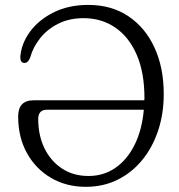

<svg xmlns="http://www.w3.org/2000/svg" viewBox="-20 -730 710 761"><path d="M52 -268.5Q52 -332.5 113.5 -332.5H552Q552.5 -337 552.5 -342Q552.5 -442.5 521.8 -513.2Q491 -584 436.5 -621Q382 -658 311.5 -658Q254.5 -658 210.8 -636Q167 -614 138.8 -578.2Q110.5 -542.5 99.5 -501.5Q91 -480 76.5 -480.5Q60 -481 60.5 -504.5Q64.5 -557.5 99 -604.5Q133.5 -651.5 192.8 -681Q252 -710.5 330 -710.5Q422.5 -710.5 489.5 -665.2Q556.5 -620 592.8 -540.5Q629 -461 629 -357.5Q629 -279.5 606.8 -212.5Q584.5 -145.5 543.5 -95.5Q502.5 -45.5 445.8 -17.5Q389 10.5 320.5 10.5Q243 10.5 182.5 -24.8Q122 -60 87 -122.8Q52 -185.5 52 -268.5ZM331 -32.5Q391 -32.5 437.8 -65Q484.5 -97.5 513.8 -156.5Q543 -215.5 550 -295H165.5Q131.5 -295 131.5 -258Q131.5 -193.5 156.2 -142.5Q181 -91.5 225.8 -62Q270.5 -32.5 331 -32.5Z"/></svg>

Font: Fraunces 72pt S100 Light
Style: Regular
Weight: 300
Version: Version 1.000; ttfautohint (v1.8.3)